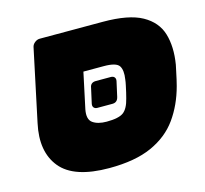

<svg xmlns="http://www.w3.org/2000/svg" viewBox="-89 -670 833 780"><g transform="rotate(-15 328.0 -280.5)"><path d="M279 10Q131 10 75 -58.5Q19 -127 44 -242L108 -544Q110 -555 120 -563Q130 -571 141 -571H407Q515 -571 571 -540Q627 -509 643.5 -454Q660 -399 648 -326Q646 -316 642.5 -300Q639 -284 635.5 -267.5Q632 -251 629 -241Q609 -166 568.5 -109.5Q528 -53 458 -21.5Q388 10 279 10ZM317 -175Q368 -175 388 -190Q408 -205 418 -246Q421 -256 424 -270Q427 -284 430 -297.5Q433 -311 434 -321Q440 -359 428 -377.5Q416 -396 364 -396H278L246 -246Q238 -205 259 -190Q280 -175 317 -175ZM295 -239Q285 -239 280 -245Q275 -251 277 -261L291 -324Q294 -346 317 -346H380Q390 -346 395 -340Q400 -334 398 -324L384 -261Q379 -239 358 -239Z"/></g></svg>

Font: Rubik Black
Style: Italic
Weight: 900
Italic angle: -12°
Designer: Hubert and Fischer
Foundry: Hubert and Fischer
Version: Version 2.300;gftools[0.9.30]